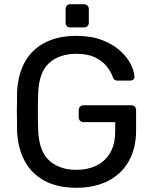

<svg xmlns="http://www.w3.org/2000/svg" viewBox="-20 -880 721 910"><path d="M342 10Q253 10 191.5 -23Q130 -56 97.5 -116Q65 -176 61 -257Q60 -301 60 -350.5Q60 -400 61 -445Q65 -526 97.5 -585.5Q130 -645 192 -677.5Q254 -710 342 -710Q412 -710 464 -690Q516 -670 549.5 -639.5Q583 -609 599.5 -576Q616 -543 617 -518Q618 -509 612 -503.5Q606 -498 596 -498H537Q527 -498 522.5 -502Q518 -506 514 -516Q505 -542 484.5 -567Q464 -592 429.5 -608.5Q395 -625 342 -625Q262 -625 213.5 -582Q165 -539 161 -440Q158 -351 161 -262Q165 -162 214 -118.5Q263 -75 342 -75Q395 -75 436.5 -95Q478 -115 502 -155.5Q526 -196 526 -259V-301H376Q366 -301 359.5 -307.5Q353 -314 353 -325V-357Q353 -368 359.5 -374.5Q366 -381 376 -381H602Q613 -381 619 -374.5Q625 -368 625 -357V-261Q625 -179 591.5 -118Q558 -57 494 -23.5Q430 10 342 10ZM313 -750Q303 -750 297 -756Q291 -762 291 -772V-837Q291 -847 297 -853.5Q303 -860 313 -860H378Q388 -860 394.5 -853.5Q401 -847 401 -837V-772Q401 -762 394.5 -756Q388 -750 378 -750Z"/></svg>

Font: RubikRegular
Style: Regular
Weight: 400
Designer: Hubert and Fischer
Foundry: Hubert and Fischer
Version: Version 2.300;gftools[0.9.30]